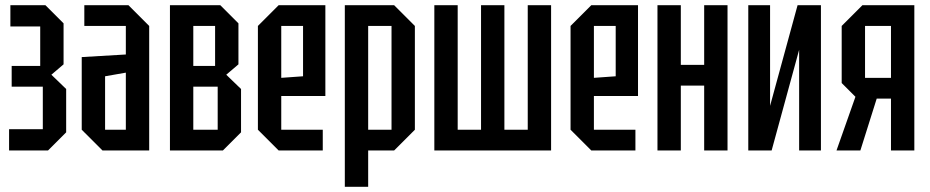

<svg xmlns="http://www.w3.org/2000/svg" viewBox="-20 -580 3584 740"><path d="M235 -70 165 0H15V-82H145V-246H25V-326H135V-478H20V-560H155L225 -490V-332L178 -292L235 -237Z M295 -80V-360L465 -370V-480H305V-560H475L555 -480V0H375ZM385 -286V-80H465V-300Z M635 -560V0H839L909 -70V-237L852 -292L899 -332V-490L829 -560ZM725 -326V-480H809V-326ZM725 -80V-246H819V-80Z M974 -80V-480L1054 -560H1234V-210H1064V-80H1224V0H1054ZM1064 -280 1148 -286V-480H1064Z M1309 140V-560H1499L1579 -480V-80L1499 0H1399V140ZM1489 -480H1399V-80H1489Z M1924 -560V-80H2014V-560H2104V0H1654V-560H1744V-80H1834V-560Z M2179 -80V-480L2259 -560H2439V-210H2269V-80H2429V0H2259ZM2269 -280 2353 -286V-480H2269Z M2514 0V-560H2604V-330H2694V-560H2784V0H2694V-250H2604V0Z M3144 0H3060V-388L2954 0H2864V-560H2948V-172L3054 -560H3144Z M3314 -280H3414V-480H3314ZM3224 -260V-480L3304 -560H3504V0H3414V-200H3359L3296 0H3204L3277 -207Z"/></svg>

Font: Tektur Condensed
Style: Regular
Weight: 400
Width: 3
Designer: Adam Jagosz
Foundry: Adam Jagosz
Version: Version 1.005;gftools[0.9.30]